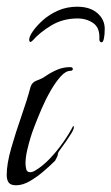

<svg xmlns="http://www.w3.org/2000/svg" viewBox="-20 -549 332 572"><path d="M28 3Q12 3 6 -5Q0 -13 0 -28Q0 -61 13.5 -108Q27 -155 44 -203.5Q61 -252 71 -290Q75 -304 90.5 -309.5Q106 -315 117 -323Q133 -334 151 -341.5Q169 -349 189 -349Q194 -349 195.5 -347Q197 -345 197 -344Q197 -338 190 -338Q176 -338 161 -321.5Q146 -305 131 -279Q116 -253 104 -225Q92 -197 83 -173.5Q74 -150 71 -139Q66 -123 61 -101.5Q56 -80 56 -62Q56 -55 58 -45.5Q60 -36 70 -36Q77 -36 85 -41Q107 -54 128.5 -76.5Q150 -99 168.5 -125.5Q187 -152 198 -174Q200 -173 200 -170Q200 -164 193 -152.5Q186 -141 177 -128Q168 -115 160.5 -105Q153 -95 153 -93Q152 -85 150 -81.5Q148 -78 144 -70Q132 -58 112 -40.5Q92 -23 70 -10Q48 3 28 3ZM210 -529Q248 -529 270 -510Q292 -491 292 -463Q292 -445 289.5 -434Q287 -423 283 -423Q276 -423 276 -432Q278 -466 258 -480Q238 -494 211 -494Q167 -494 132.5 -473Q98 -452 78 -429Q73 -424 71 -424Q67 -424 67 -431Q67 -440 78 -456Q89 -472 108 -489Q127 -506 153 -517.5Q179 -529 210 -529Z"/></svg>

Font: Beau Rivage
Style: Regular
Weight: 400
Designer: Robert E. Leuschke
Foundry: Robert E. Leuschke
Version: Version 1.010; ttfautohint (v1.8.3)